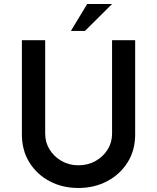

<svg xmlns="http://www.w3.org/2000/svg" viewBox="-20 -928 781 956"><path d="M205 -262Q205 -219 227 -183.5Q249 -148 286.5 -126.5Q324 -105 370 -105Q418 -105 456 -126.5Q494 -148 516 -183.5Q538 -219 538 -262V-728H653V-259Q653 -179 615 -119Q577 -59 513 -25.5Q449 8 370 8Q291 8 227.5 -25.5Q164 -59 126.5 -119Q89 -179 89 -259V-728H205ZM538 -908 403 -774H333L414 -908Z"/></svg>

Font: Synthetic SemiBold
Style: Regular
Weight: 600
Designer: Santiago Orozco
Foundry: Typemade
Version: Version 2.000; ttfautohint (v1.8.4.7-5d5b)